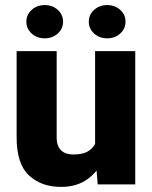

<svg xmlns="http://www.w3.org/2000/svg" viewBox="-20 -731 603 761"><path d="M356.9 -528.3H516.1V0H367.2L356.9 -128.4ZM416.5 -238.3Q416.5 -167 394.5 -110.8Q372.6 -54.7 329.1 -22.5Q285.6 9.8 221.7 9.8Q143.6 9.8 94.7 -35.9Q45.9 -81.5 45.9 -186.5V-528.3H204.6V-185.5Q204.6 -162.6 212.6 -147.7Q220.7 -132.8 235.8 -125.7Q251 -118.7 271.5 -118.7Q311 -118.7 333 -134Q355 -149.4 364.3 -176.5Q373.5 -203.6 373.5 -237.3ZM404.8 -579.1Q374 -579.1 353 -598.1Q332 -617.2 332 -645Q332 -672.9 353 -691.9Q374 -710.9 404.8 -710.9Q435.5 -710.9 456.5 -691.9Q477.5 -672.9 477.5 -645Q477.5 -617.2 456.5 -598.1Q435.5 -579.1 404.8 -579.1ZM157.2 -579.1Q126.5 -579.1 105.5 -598.1Q84.5 -617.2 84.5 -645Q84.5 -672.9 105.5 -691.9Q126.5 -710.9 157.2 -710.9Q188 -710.9 209 -691.9Q230 -672.9 230 -645Q230 -617.2 209 -598.1Q188 -579.1 157.2 -579.1Z"/></svg>

Font: Heebo ExtraBold
Style: Regular
Weight: 800
Designer: Oded Ezer
Foundry: Ezer Type House
Version: Version 3.100